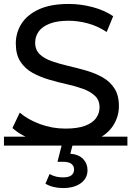

<svg xmlns="http://www.w3.org/2000/svg" viewBox="-22 -728 665 972"><path d="M309 8Q229 8 156 -16.5Q83 -41 41 -80L78 -158Q118 -123 180 -100Q242 -77 309 -77Q370 -77 408 -91Q446 -105 464 -129.5Q482 -154 482 -185Q482 -221 458.5 -243Q435 -265 397.5 -278.5Q360 -292 315 -302Q270 -312 224.5 -325.5Q179 -339 141.5 -360Q104 -381 81 -416.5Q58 -452 58 -508Q58 -562 86.5 -607.5Q115 -653 174.5 -680.5Q234 -708 326 -708Q387 -708 447 -692Q507 -676 551 -646L518 -566Q473 -596 423 -609.5Q373 -623 326 -623Q267 -623 229 -608Q191 -593 173.5 -568Q156 -543 156 -512Q156 -475 179.5 -453Q203 -431 240.5 -418Q278 -405 323 -394.5Q368 -384 413.5 -371Q459 -358 496.5 -337Q534 -316 557 -281Q580 -246 580 -191Q580 -138 551 -92.5Q522 -47 461.5 -19.5Q401 8 309 8ZM-2 -36H623V9H-2ZM297 224Q271 224 249 218.5Q227 213 208 202L229 153Q245 162 261.5 166Q278 170 297 170Q326 170 339.5 159.5Q353 149 353 130Q353 112 339.5 101.5Q326 91 296 91H269L294 -7H349L334 50Q377 54 399 77Q421 100 421 133Q421 175 387 199.5Q353 224 297 224Z"/></svg>

Font: Montserrat Underline Thin Medium
Style: Regular
Weight: 500
Version: Version 9.000